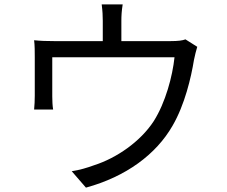

<svg xmlns="http://www.w3.org/2000/svg" viewBox="-20 -821 1040 878"><path d="M541 -801H445C449 -770 450 -747 450 -726V-633H229C194 -633 165 -634 136 -637C139 -615 139 -581 139 -560V-384C139 -365 138 -338 136 -320H223C220 -336 219 -362 219 -380V-559H778C769 -473 737 -352 683 -267C622 -173 512 -98 412 -66C380 -54 342 -43 308 -38L373 37C556 -13 694 -115 769 -246C825 -342 854 -467 867 -547C871 -566 877 -592 882 -607L828 -641C815 -636 796 -633 759 -633H535V-726C535 -747 536 -770 541 -801Z"/></svg>

Font: Source Han Sans HK
Style: Regular
Weight: 400
Designer: Ryoko NISHIZUKA 西塚涼子 (kana, bopomofo & ideographs); Paul D. Hunt (Latin, Greek & Cyrillic); Sandoll Communications 산돌커뮤니
Foundry: Adobe
Version: Version 2.000;hotconv 1.0.107;makeotfexe 2.5.65593